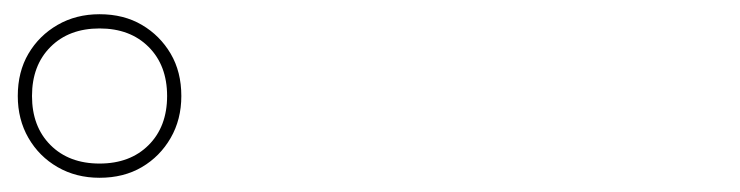

<svg xmlns="http://www.w3.org/2000/svg" viewBox="-20 -875 1040 270"><path d="M120 -625Q87 -625 61 -640Q35 -655 20 -681Q5 -707 5 -740Q5 -774 20 -799.5Q35 -825 61 -840Q87 -855 120 -855Q154 -855 179.5 -840Q205 -825 220 -799.5Q235 -774 235 -740Q235 -707 220 -681Q205 -655 179.5 -640Q154 -625 120 -625ZM120 -645Q163 -645 189 -671Q215 -697 215 -740Q215 -783 189 -809Q163 -835 120 -835Q77 -835 51 -809Q25 -783 25 -740Q25 -697 51 -671Q77 -645 120 -645Z"/></svg>

Font: Murecho Thin
Style: Regular
Weight: 100
Designer: Neil Summerour
Foundry: Positype
Version: Version 1.010